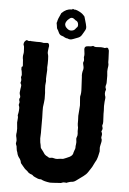

<svg xmlns="http://www.w3.org/2000/svg" viewBox="-60 -956 670 999"><g transform="rotate(5 274.5 -456.5)"><path d="M489 -642V-632Q488 -628 487 -618Q486 -608 486 -604Q486 -600 487 -592.5Q488 -585 488 -581V-545Q488 -538 485 -530Q483 -521 485 -517Q489 -510 487 -506Q480 -489 488 -470V-462Q488 -457 486 -445Q486 -441 485.5 -434.5Q485 -428 485 -425V-419Q485 -416 485.5 -410Q486 -404 486 -400V-381Q486 -367 488 -341Q488 -329 486 -326Q483 -320 486 -313Q490 -305 485 -295Q481 -289 485 -285Q489 -276 486 -265Q484 -259 486 -253Q490 -247 488 -236Q487 -231 484.5 -220Q482 -209 482 -204Q482 -199 483 -187V-185Q482 -180 480 -171Q478 -162 476.5 -156Q475 -150 472 -142.5Q469 -135 465 -129L462 -123Q451 -99 444 -90L432 -72Q425 -61 410 -50Q397 -41 373 -23Q362 -15 350 -15Q346 -15 331 -10Q325 -6 322 -8Q310 -10 302 -6Q301 -6 299 -5Q297 -4 296 -4Q290 -4 278 -3Q266 -2 256.5 -1.5Q247 -1 239 -1Q208 -5 194 -13L192 -14H190Q179 -13 166 -20Q164 -21 161 -22Q158 -23 157 -24Q152 -26 149 -29Q144 -35 134 -37Q131 -38 125 -42L116 -51Q103 -61 101 -64Q97 -68 91 -76Q85 -84 81 -88Q79 -92 79 -95Q77 -104 72 -111Q61 -124 58 -137Q58 -140 53 -153Q51 -161 51 -166Q51 -175 47 -182Q44 -187 46 -195Q48 -203 47 -207Q47 -210 45.5 -217Q44 -224 43 -228V-238Q45 -244 45 -266Q44 -276 42 -298Q42 -302 43 -309.5Q44 -317 44 -323Q44 -329 42 -335V-336Q43 -340 44.5 -348Q46 -356 46 -359Q48 -376 44 -385Q41 -390 44 -397Q47 -406 43 -413Q41 -421 45 -426Q48 -432 45 -440Q42 -446 42 -454Q44 -476 46 -485Q48 -494 44 -499Q40 -505 43 -511Q46 -520 43 -528Q40 -534 43 -540Q46 -545 44 -553Q44 -556 43 -562.5Q42 -569 41 -572Q41 -573 40 -574V-576V-588Q46 -589 46 -596Q45 -600 45 -609Q45 -620 44 -625Q40 -641 44 -657Q45 -660 45 -665Q45 -668 44.5 -676Q44 -684 44 -687Q44 -697 40 -704V-709Q42 -723 54 -729H56Q65 -724 71 -726Q73 -728 76 -726Q114 -724 125 -725Q132 -725 134 -724Q143 -721 153 -723Q155 -723 159 -723.5Q163 -724 164 -724L170 -721Q173 -715 173 -708Q173 -707 171.5 -699.5Q170 -692 170 -688Q168 -674 170 -668Q174 -658 174 -638V-616Q172 -592 174 -586V-580Q174 -576 172.5 -553.5Q171 -531 173 -528V-523Q172 -520 172 -513Q172 -506 171 -502Q171 -487 172 -480Q174 -472 174 -432Q173 -416 169 -389V-367Q169 -361 169.5 -350.5Q170 -340 170 -334V-316V-279V-270Q171 -263 169 -226Q169 -219 171 -205Q171 -204 174 -192Q176 -177 177 -176Q179 -173 183.5 -167.5Q188 -162 190 -159Q192 -157 194 -153Q198 -145 207 -139Q214 -136 221 -131Q226 -128 233 -130Q239 -132 245 -130Q259 -126 266 -127Q271 -128 280.5 -129Q290 -130 295 -130Q298 -130 302 -132Q304 -133 314.5 -137Q325 -141 330 -144Q347 -153 348 -168Q350 -176 352 -180Q356 -187 356 -196Q355 -200 357 -210Q357 -212 357.5 -216Q358 -220 358 -223Q358 -228 356 -240Q356 -245 358 -249Q362 -258 361 -268Q359 -282 360 -291Q361 -299 358 -309Q357 -312 357 -319V-336Q357 -340 356.5 -348Q356 -356 356 -360Q356 -367 358 -386Q360 -405 360 -415Q360 -416 357 -455V-462Q362 -479 360 -505Q359 -514 358.5 -533.5Q358 -553 357 -563Q354 -581 361 -603Q363 -614 358 -630Q356 -636 358 -642Q362 -647 360 -657Q357 -666 360 -676V-684Q358 -700 357 -709Q357 -725 375 -725Q392 -725 400 -729H402Q412 -723 424 -725Q447 -727 455 -725Q462 -722 469 -725Q476 -729 481 -722Q483 -718 485 -712Q486 -704 486 -689Q486 -674 487 -667Q487 -665 487 -656Q487 -647 489 -642ZM279 -912Q278 -908 272 -908Q246 -909 222 -885Q220 -883 220 -881Q206 -853 204 -839Q204 -837 202 -833V-829Q202 -828 203.5 -822Q205 -816 205 -812Q205 -804 209 -799Q213 -794 216 -786Q223 -769 236 -767Q238 -767 244 -764Q251 -759 259 -757Q264 -757 266 -756Q278 -749 295 -756Q309 -762 316 -764Q332 -769 339 -782Q342 -787 347 -795.5Q352 -804 354 -808Q358 -815 357 -824Q357 -831 344 -874Q344 -877 340 -881L336 -885Q327 -896 303 -906Q293 -910 287 -909Q286 -909 280 -912ZM280 -799Q271 -798 261 -805.5Q251 -813 248 -822Q243 -834 255 -849Q256 -850 257 -851.5Q258 -853 259 -853.5Q260 -854 261.5 -855.5Q263 -857 264 -858Q278 -872 294 -858Q297 -854 303 -852Q312 -847 313.5 -834Q315 -821 307 -816Q304 -813 303 -811Q295 -799 280 -799Z"/></g></svg>

Font: Gutenberg Clean
Style: Regular
Weight: 400
Designer: Nicola Manzari, Bruno Pierini
Foundry: Unio | Creative Solutions
Version: Version 1.001;PS 001.001;hotconv 1.0.88;makeotf.lib2.5.64775